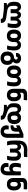

<svg xmlns="http://www.w3.org/2000/svg" viewBox="2848 -3596 976 6712"><g transform="rotate(90 3336.0 -240.0)"><path d="M640 210V204Q640 182 623 167Q606 152 564 146L366 120Q299 111 204 111H96Q86 111 86 100V19Q86 8 96 8H166Q172 8 172 5Q172 3 166 0Q110 -27 77 -78Q44 -129 44 -206V-279Q44 -381 93.5 -434.5Q143 -488 220 -488Q272 -488 309 -461.5Q346 -435 367 -395Q369 -391 371.5 -391Q374 -391 375 -395Q390 -435 421 -461.5Q452 -488 500 -488Q550 -488 583.5 -461Q617 -434 631 -395Q633 -391 636 -391Q639 -391 640 -395Q689 -488 781 -488Q827 -488 867.5 -465Q908 -442 932.5 -394.5Q957 -347 957 -279V-243Q957 -172 949.5 -126Q942 -80 928 -30Q925 -20 915 -20H798Q786 -20 789 -31Q803 -80 810.5 -123.5Q818 -167 818 -229V-253Q818 -314 803 -341.5Q788 -369 758 -369Q728 -369 713.5 -343.5Q699 -318 699 -265V-134Q699 -123 688 -123H570Q560 -123 560 -134V-265Q560 -319 545.5 -344Q531 -369 500 -369Q469 -369 455 -344Q441 -319 441 -265V-134Q441 -123 430 -123H312Q302 -123 302 -134V-265Q302 -369 243 -369Q213 -369 198 -341.5Q183 -314 183 -253V-204Q183 -116 219 -69Q255 -22 347 -7L607 32Q699 46 739 87Q779 128 779 186V210Q779 220 769 220H650Q640 220 640 210Z M1015 -240Q1015 -359 1070 -423.5Q1125 -488 1233 -488Q1288 -488 1331.5 -464.5Q1375 -441 1397 -402Q1398 -400 1399.5 -400Q1401 -400 1402 -402Q1423 -442 1462.5 -465Q1502 -488 1547 -488Q1643 -488 1692.5 -428.5Q1742 -369 1742 -264V-223Q1742 -151 1734 -103Q1726 -55 1713 -10Q1710 0 1700 0H1583Q1571 0 1574 -11Q1588 -60 1595.5 -106Q1603 -152 1603 -223V-260Q1603 -315 1583.5 -342Q1564 -369 1528 -369Q1492 -369 1471.5 -343.5Q1451 -318 1451 -270V-240Q1451 -121 1395.5 -56.5Q1340 8 1233 8Q1125 8 1070 -56.5Q1015 -121 1015 -240ZM1233 -111Q1274 -111 1293 -142.5Q1312 -174 1312 -240Q1312 -306 1293 -337.5Q1274 -369 1233 -369Q1191 -369 1172.5 -338Q1154 -307 1154 -240Q1154 -173 1172.5 -142Q1191 -111 1233 -111Z M1782 -8Q1782 -116 1839.5 -177Q1897 -238 1996 -243Q2005 -244 2015.5 -247Q2026 -250 2033 -256Q2049 -269 2055 -283.5Q2061 -298 2061 -318Q2061 -345 2047 -357Q2033 -369 2011 -369Q1989 -369 1975.5 -357.5Q1962 -346 1962 -327V-319Q1962 -312 1955 -312H1841Q1833 -312 1833 -320V-340Q1833 -383 1857 -417Q1881 -451 1923.5 -469.5Q1966 -488 2018 -488Q2094 -488 2145.5 -447.5Q2197 -407 2197 -337Q2197 -259 2142 -211Q2138 -208 2138.5 -206Q2139 -204 2143 -202Q2189 -180 2218.5 -131Q2248 -82 2248 -8Q2248 106 2184.5 167Q2121 228 2015 228Q1908 228 1845 167Q1782 106 1782 -8ZM2015 109Q2109 109 2109 -8Q2109 -125 2015 -125Q1921 -125 1921 -8Q1921 109 2015 109Z M2270 -240Q2270 -359 2325 -423.5Q2380 -488 2488 -488Q2543 -488 2586.5 -464.5Q2630 -441 2652 -402Q2653 -400 2654.5 -400Q2656 -400 2657 -402Q2678 -442 2717.5 -465Q2757 -488 2802 -488Q2898 -488 2947.5 -428.5Q2997 -369 2997 -264V-223Q2997 -151 2989 -103Q2981 -55 2968 -10Q2965 0 2955 0H2838Q2826 0 2829 -11Q2843 -60 2850.5 -106Q2858 -152 2858 -223V-260Q2858 -315 2838.5 -342Q2819 -369 2783 -369Q2747 -369 2726.5 -343.5Q2706 -318 2706 -270V-240Q2706 -121 2650.5 -56.5Q2595 8 2488 8Q2380 8 2325 -56.5Q2270 -121 2270 -240ZM2488 -111Q2529 -111 2548 -142.5Q2567 -174 2567 -240Q2567 -306 2548 -337.5Q2529 -369 2488 -369Q2446 -369 2427.5 -338Q2409 -307 2409 -240Q2409 -173 2427.5 -142Q2446 -111 2488 -111Z M3267 -700H3471Q3485 -700 3483 -688L3478 -591Q3478 -581 3466 -581H3305Q3265 -581 3243.5 -565.5Q3222 -550 3222 -508V-445Q3222 -441 3224 -441Q3226 -441 3228 -444Q3242 -464 3269.5 -476Q3297 -488 3326 -488Q3417 -488 3468.5 -421Q3520 -354 3520 -240Q3520 -124 3465 -58Q3410 8 3301 8Q3192 8 3138 -58Q3084 -124 3084 -240V-522Q3084 -619 3136.5 -659.5Q3189 -700 3267 -700ZM3301 -111Q3342 -111 3361.5 -142.5Q3381 -174 3381 -240Q3381 -306 3361.5 -337.5Q3342 -369 3302 -369Q3261 -369 3242 -337Q3223 -305 3223 -241Q3223 -174 3241.5 -142.5Q3260 -111 3301 -111Z M4026 210V204Q4026 183 4011.5 169.5Q3997 156 3960 146L3910 130Q3872 120 3843 115.5Q3814 111 3763 111H3656Q3645 111 3645 100V19Q3645 8 3656 8H3726Q3732 8 3732 6Q3732 4 3723 -1Q3665 -31 3627 -79.5Q3589 -128 3589 -208V-271Q3589 -374 3639 -431Q3689 -488 3783 -488Q3828 -488 3868 -465Q3908 -442 3929 -402Q3931 -397 3934 -402Q3960 -442 4001.5 -465Q4043 -488 4098 -488Q4205 -488 4260.5 -425Q4316 -362 4316 -250Q4316 -138 4260.5 -75Q4205 -12 4098 -12Q3990 -12 3934.5 -75Q3879 -138 3879 -250V-270Q3879 -318 3858.5 -343.5Q3838 -369 3803 -369Q3767 -369 3747.5 -342Q3728 -315 3728 -260V-205Q3728 -126 3769 -81Q3810 -36 3889 -7L4050 51Q4111 73 4138 107Q4165 141 4165 193V210Q4165 220 4155 220H4036Q4026 220 4026 210ZM4098 -131Q4139 -131 4158 -161Q4177 -191 4177 -250Q4177 -309 4158 -339Q4139 -369 4098 -369Q4057 -369 4038 -339.5Q4019 -310 4019 -250Q4019 -190 4038 -160.5Q4057 -131 4098 -131Z M4361 30Q4361 -8 4371 -45Q4373 -50 4375.5 -52.5Q4378 -55 4383 -55H4498Q4508 -55 4506 -44Q4500 -14 4500 16Q4500 58 4520.5 83.5Q4541 109 4579 109Q4621 109 4639.5 76.5Q4658 44 4658 -20V-435Q4658 -438 4656 -439.5Q4654 -441 4650 -439L4586 -411Q4582 -409 4582 -403V-315Q4582 -237 4558 -194Q4534 -151 4489 -135Q4444 -119 4372 -121Q4361 -121 4361 -132V-212Q4361 -218 4363.5 -220Q4366 -222 4373 -222Q4413 -223 4432 -241.5Q4451 -260 4451 -307V-343Q4451 -347 4448.5 -348Q4446 -349 4443 -347L4379 -319Q4373 -317 4370 -317Q4361 -317 4361 -327V-427Q4361 -438 4370 -442L4647 -562Q4649 -563 4656.5 -566.5Q4664 -570 4670 -570H4786Q4798 -570 4798 -559V-20Q4798 98 4742.5 163Q4687 228 4579 228Q4510 228 4460.5 201Q4411 174 4386 128.5Q4361 83 4361 30Z M5251 -390Q5272 -435 5313 -461.5Q5354 -488 5408 -488Q5459 -488 5502 -465.5Q5545 -443 5570.5 -397.5Q5596 -352 5596 -286V-202Q5596 -140 5588.5 -98.5Q5581 -57 5567 -10Q5564 0 5554 0H5437Q5425 0 5428 -11Q5443 -62 5450 -101Q5457 -140 5457 -202V-253Q5457 -314 5439.5 -341.5Q5422 -369 5386 -369Q5348 -369 5331 -341.5Q5314 -314 5314 -258V-111Q5314 -100 5304 -100H5186Q5175 -100 5175 -111V-258Q5175 -314 5158 -341.5Q5141 -369 5103 -369Q5067 -369 5050 -342Q5033 -315 5033 -253V-202Q5033 -140 5040 -101Q5047 -62 5062 -11V-8Q5062 0 5052 0H4935Q4926 0 4923 -10Q4909 -57 4901.5 -98.5Q4894 -140 4894 -202V-404Q4894 -556 4978 -632Q5062 -708 5208 -708Q5245 -708 5289 -706L5341 -705Q5380 -705 5415 -706.5Q5450 -708 5457 -708Q5469 -708 5469 -696L5467 -601Q5467 -591 5455 -589Q5434 -586 5344 -586L5288 -587Q5240 -589 5199 -589Q5134 -589 5082.5 -556.5Q5031 -524 5017 -459Q5016 -457 5016 -453Q5016 -447 5024 -453Q5037 -466 5059.5 -477Q5082 -488 5108 -488Q5156 -488 5191.5 -462Q5227 -436 5242 -390Q5243 -385 5246 -385Q5249 -385 5251 -390Z M5676 33Q5676 -2 5686 -39Q5688 -44 5690.5 -46.5Q5693 -49 5699 -49H5813Q5823 -49 5821 -39Q5816 -14 5816 19Q5816 61 5836 85Q5856 109 5893 109Q5933 109 5952 76.5Q5971 44 5971 -20V-112Q5971 -116 5968.5 -116.5Q5966 -117 5964 -114Q5950 -98 5924 -87Q5898 -76 5868 -76Q5772 -76 5723 -132Q5674 -188 5674 -287V-301Q5674 -382 5702 -470Q5705 -480 5714 -480H5831Q5844 -480 5841 -469Q5813 -371 5813 -308V-301Q5813 -195 5892 -195Q5932 -195 5951.5 -224.5Q5971 -254 5971 -308V-469Q5971 -480 5982 -480H6098Q6110 -480 6110 -469V-20Q6110 97 6054.5 162.5Q5999 228 5893 228Q5825 228 5775.5 201.5Q5726 175 5701 130.5Q5676 86 5676 33Z M6385 -700H6589Q6603 -700 6601 -688L6596 -591Q6596 -581 6584 -581H6423Q6383 -581 6361.5 -565.5Q6340 -550 6340 -508V-445Q6340 -441 6342 -441Q6344 -441 6346 -444Q6360 -464 6387.5 -476Q6415 -488 6444 -488Q6535 -488 6586.5 -421Q6638 -354 6638 -240Q6638 -124 6583 -58Q6528 8 6419 8Q6310 8 6256 -58Q6202 -124 6202 -240V-522Q6202 -619 6254.5 -659.5Q6307 -700 6385 -700ZM6419 -111Q6460 -111 6479.5 -142.5Q6499 -174 6499 -240Q6499 -306 6479.5 -337.5Q6460 -369 6420 -369Q6379 -369 6360 -337Q6341 -305 6341 -241Q6341 -174 6359.5 -142.5Q6378 -111 6419 -111Z"/></g></svg>

Font: Barlow GEO Bold
Style: Regular
Weight: 700
Designer: Jeremy Tribby
Foundry: Tribby Type
Version: Version 1.408